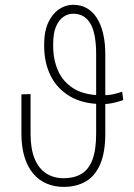

<svg xmlns="http://www.w3.org/2000/svg" viewBox="-20 -749 542 779"><path d="M475.6 -377 480 -343.3Q465.3 -337.4 442.1 -332Q418.9 -326.7 396.5 -326.7Q316.9 -326.7 264.2 -357.9Q211.4 -389.2 185.3 -442.1Q159.2 -495.1 159.2 -561.5V-571.3Q159.2 -621.1 175.3 -656.5Q191.4 -691.9 218.3 -710.7Q245.1 -729.5 276.9 -729.5Q308.1 -729.5 332.3 -715.8Q356.4 -702.1 373 -676Q389.6 -649.9 398.4 -612.8Q407.2 -575.7 407.2 -528.8V-207Q407.2 -130.4 386.5 -82.5Q365.7 -34.7 327.9 -12.7Q290 9.3 238.3 9.3Q200.7 9.3 169.2 -4.2Q137.7 -17.6 114.7 -44.7Q91.8 -71.8 79.3 -112.5Q66.9 -153.3 66.9 -207V-366.2L104 -367.2V-207Q104 -145 120.6 -105Q137.2 -64.9 167.5 -45.4Q197.8 -25.9 238.3 -25.9Q280.8 -25.9 310.3 -43.5Q339.8 -61 355 -100.8Q370.1 -140.6 370.1 -207V-528.8Q370.1 -569.3 364.7 -600.1Q359.4 -630.9 347.7 -651.6Q335.9 -672.4 318.4 -682.9Q300.8 -693.4 276.9 -693.4Q255.4 -693.4 236.8 -680.4Q218.3 -667.5 207 -640.6Q195.8 -613.8 195.8 -571.3V-560.5Q195.8 -507.8 215.3 -462.6Q234.9 -417.5 278.8 -389.9Q322.8 -362.3 396.5 -362.3Q419.4 -362.3 440.4 -366.9Q461.4 -371.6 475.6 -377Z"/></svg>

Font: Roboto Condensed ExtraLight
Style: Regular
Weight: 250
Designer: Christian Robertson
Foundry: Google
Version: Version 3.008; 2023